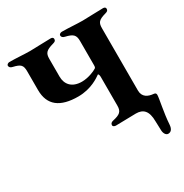

<svg xmlns="http://www.w3.org/2000/svg" viewBox="-193 -808 1119 1166"><g transform="rotate(-30 366.5 -225.0)"><path d="M15 -640C15 -629 23 -622 37 -619C89 -607 100 -595 100 -551V-421C100 -313 167 -264 293 -264C384 -264 444 -308 461 -320C464 -323 470 -315 470 -300V-97C470 -56 453 -43 403 -32C389 -29 382 -22 382 -11C382 -2 392 3 402 3C448 3 503 0 543 0C593 0 623 26 623 102C623 119 625 139 625 162C625 185 636 205 653 205C672 205 685 191 687 160C692 80 713 -9 713 -33C713 -41 710 -48 698 -49C659 -52 624 -68 624 -115V-550C624 -590 633 -604 687 -619C701 -623 708 -627 708 -640C708 -649 701 -654 690 -654C646 -654 585 -650 546 -650C505 -650 448 -655 402 -655C393 -655 382 -649 382 -640C382 -629 390 -622 404 -619C456 -607 470 -593 470 -551V-382C470 -372 469 -364 463 -361C448 -351 402 -331 357 -331C287 -331 254 -372 254 -426V-550C254 -590 266 -604 320 -619C334 -623 341 -627 341 -640C341 -649 334 -654 323 -654C279 -654 216 -650 177 -650C137 -650 81 -655 35 -655C26 -655 15 -649 15 -640Z"/></g></svg>

Font: EB Garamond
Style: Bold
Weight: 700
Designer: Georg Duffner and Octavio Pardo
Foundry: Georg Duffner
Version: Version 1.000;PS 001.000;hotconv 1.0.88;makeotf.lib2.5.64775